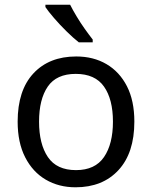

<svg xmlns="http://www.w3.org/2000/svg" viewBox="-20 -786 645 816"><path d="M551 -269Q551 -136 483.5 -63Q416 10 301 10Q230 10 174.5 -22.5Q119 -55 87 -117.5Q55 -180 55 -269Q55 -402 122 -474Q189 -546 304 -546Q377 -546 432.5 -513.5Q488 -481 519.5 -419.5Q551 -358 551 -269ZM146 -269Q146 -174 183.5 -118.5Q221 -63 303 -63Q384 -63 422 -118.5Q460 -174 460 -269Q460 -364 422 -418Q384 -472 302 -472Q220 -472 183 -418Q146 -364 146 -269ZM278 -766Q289 -744 305.5 -716.5Q322 -689 340.5 -663Q359 -637 374 -618V-606H315Q292 -624 263 -652.5Q234 -681 209.5 -709.5Q185 -738 173 -756V-766Z"/></svg>

Font: Noto Sans Old Turkic
Style: Regular
Weight: 400
Designer: Monotype Design Team
Foundry: Monotype Imaging Inc.
Version: Version 2.003; ttfautohint (v1.8.4.7-5d5b)